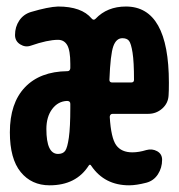

<svg xmlns="http://www.w3.org/2000/svg" viewBox="-20 -550 540 580"><path d="M376 -300.8Q384.8 -300.8 384.8 -308.6Q384.8 -363.3 380.4 -391.1Q376 -418.9 369.6 -426.8Q363.3 -434.6 349.6 -434.6Q331.1 -434.6 322.3 -410.2Q313.5 -385.7 310.5 -308.6Q310.5 -300.8 319.3 -300.8ZM192.4 -224.6V-236.3Q192.4 -245.1 182.6 -245.1Q155.3 -244.1 137.7 -220.7Q120.1 -197.3 120.1 -160.2Q120.1 -85 155.3 -85Q169.9 -85 176.8 -94.2Q183.6 -103.5 188 -134.3Q192.4 -165 192.4 -224.6ZM360.4 -530.3Q490.2 -530.3 490.2 -299.8Q490.2 -274.4 489.3 -262.7Q488.3 -238.3 470.2 -222.2Q452.1 -206.1 427.7 -206.1H320.3Q312.5 -206.1 311.5 -197.3Q315.4 -132.8 331.1 -111.3Q346.7 -89.8 379.9 -89.8Q399.4 -89.8 421.9 -96.7Q439.5 -101.6 454.6 -93.3Q469.7 -85 469.7 -67.4Q469.7 -43 457 -23.4Q444.3 -3.9 421.9 2Q391.6 9.8 370.1 9.8Q295.9 9.8 255.9 -48.8Q252 -55.7 248 -49.8Q210 9.8 129.9 9.8Q75.2 9.8 42.5 -30.3Q9.8 -70.3 9.8 -150.4Q9.8 -238.3 55.2 -286.1Q100.6 -334 183.6 -335Q191.4 -335 192.4 -343.8V-357.4Q192.4 -397.5 183.1 -413.6Q173.8 -429.7 155.3 -429.7Q124 -429.7 73.2 -412.1Q56.6 -406.2 41 -416Q25.4 -425.8 25.4 -444.3Q25.4 -468.8 38.1 -487.8Q50.8 -506.8 73.2 -513.7Q126 -529.3 155.3 -530.3Q226.6 -530.3 256.8 -494.1Q262.7 -487.3 268.6 -493.2Q303.7 -530.3 360.4 -530.3Z"/></svg>

Font: Rounded Mgen+ 1mn bold
Style: Bold
Weight: 700
Designer: [Source Han Sans]
Ryoko NISHIZUKA  (kana & ideographs); Paul D. Hunt (Latin, Greek & Cyrillic); Wenlong ZHANG  (bopomofo
Version: Version 1.059.20150602